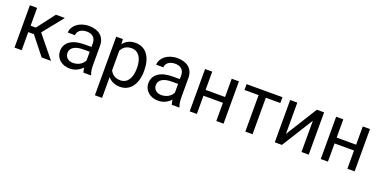

<svg xmlns="http://www.w3.org/2000/svg" viewBox="-20 -1294 4441 2253"><g transform="rotate(20 2201.0 -167.5)"><path d="M169.4 -528.3H79.6V0H169.4V-225.6H239.7L418.5 0H535.6L312.5 -274.4L516.1 -528.3H403.8L234.9 -306.2H169.4Z M929.2 -44.9C932.6 -27.8 936 -11.7 940.4 0H1033.7V-7.3C1022 -34.2 1015.6 -75.7 1015.6 -116.2V-361.3C1015.6 -480 933.1 -538.1 817.4 -538.1C689.9 -538.1 606.9 -460.4 606.9 -379.9L696.8 -379.4C696.8 -429.2 743.2 -467.3 812.5 -467.3C886.7 -467.3 925.8 -426.8 925.8 -362.3V-315.9H835C685.5 -315.9 594.7 -253.4 594.7 -145C594.7 -57.1 666.5 9.8 770.5 9.8C828.6 9.8 873 -11.7 906.2 -39.6C914.1 -45.9 921.4 -52.7 927.7 -60.1C928.2 -55.2 928.7 -50.3 929.2 -44.9ZM919.4 -136.2C896.5 -97.2 847.7 -65.4 785.2 -65.4C721.2 -65.4 684.6 -104.5 684.6 -153.8C684.6 -218.3 742.7 -255.9 844.7 -255.9H925.8V-147.9C923.8 -144 921.9 -140.1 919.4 -136.2Z M1602.5 -269C1602.5 -430.7 1529.3 -538.1 1397.5 -538.1C1333.5 -538.1 1284.2 -514.2 1250 -472.2C1248 -469.7 1246.1 -467.8 1244.6 -465.3L1240.7 -528.3H1157.2V203.1H1247.1V-56.2L1249 -54.2C1284.2 -13.2 1334 9.8 1398.9 9.8C1528.8 9.8 1602.5 -103.5 1602.5 -258.8ZM1512.2 -258.8C1512.2 -150.9 1471.2 -63.5 1375 -63.5C1329.6 -63.5 1296.9 -78.6 1273.4 -102.5C1263.2 -113.8 1254.4 -126 1247.1 -140.1V-384.8C1253.4 -397.5 1260.7 -409.2 1269.5 -419.4C1292.5 -446.3 1325.7 -463.4 1374 -463.4C1469.7 -463.4 1512.2 -377 1512.2 -269Z M2032.7 -44.9C2036.1 -27.8 2039.6 -11.7 2043.9 0H2137.2V-7.3C2125.5 -34.2 2119.1 -75.7 2119.1 -116.2V-361.3C2119.1 -480 2036.6 -538.1 1920.9 -538.1C1793.5 -538.1 1710.4 -460.4 1710.4 -379.9L1800.3 -379.4C1800.3 -429.2 1846.7 -467.3 1916 -467.3C1990.2 -467.3 2029.3 -426.8 2029.3 -362.3V-315.9H1938.5C1789.1 -315.9 1698.2 -253.4 1698.2 -145C1698.2 -57.1 1770 9.8 1874 9.8C1932.1 9.8 1976.6 -11.7 2009.8 -39.6C2017.6 -45.9 2024.9 -52.7 2031.2 -60.1C2031.7 -55.2 2032.2 -50.3 2032.7 -44.9ZM2022.9 -136.2C2000 -97.2 1951.2 -65.4 1888.7 -65.4C1824.7 -65.4 1788.1 -104.5 1788.1 -153.8C1788.1 -218.3 1846.2 -255.9 1948.2 -255.9H2029.3V-147.9C2027.3 -144 2025.4 -140.1 2022.9 -136.2Z M2356.4 -528.3H2267.1V0H2356.4V-227.5H2599.6V0H2689.9V-528.3H2599.6V-300.3H2356.4Z M3233.4 -528.3H2785.6V-455.6H2961.9V0H3052.2V-455.6H3233.4Z M3418.9 -137.2V-528.3H3329.6V0H3418.9L3663.1 -391.1V0H3753.4V-528.3H3663.1Z M3993.2 -528.3H3903.8V0H3993.2V-227.5H4236.3V0H4326.7V-528.3H4236.3V-300.3H3993.2Z"/></g></svg>

Font: Bert Sans
Style: Regular
Weight: 400
Designer: Christian Robertson (Google), Cristiano Sobral
Foundry: Google, Cristiano Sobral
Version: Version 3.101